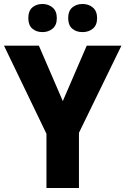

<svg xmlns="http://www.w3.org/2000/svg" viewBox="-20 -943 629 963"><path d="M295 -436 415 -714H589L376 -277V0H213V-272L0 -714H175ZM122 -852Q122 -888 142 -905.5Q162 -923 193 -923Q223 -923 244 -905Q265 -887 265 -852Q265 -817 244 -799.5Q223 -782 193 -782Q162 -782 142 -799.5Q122 -817 122 -852ZM322 -852Q322 -888 342.5 -905.5Q363 -923 394 -923Q425 -923 446 -905Q467 -887 467 -852Q467 -817 446 -799.5Q425 -782 394 -782Q362 -782 342 -799.5Q322 -817 322 -852Z"/></svg>

Font: Noto Sans Tamil SemiCondensed ExtraBold
Style: Regular
Weight: 800
Width: 4
Designer: Jelle Bosma - Monotype Design Team
Foundry: Monotype Imaging Inc.
Version: Version 2.004; ttfautohint (v1.8.4.7-5d5b)